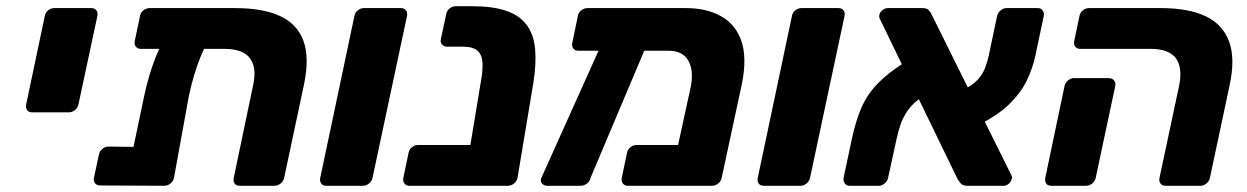

<svg xmlns="http://www.w3.org/2000/svg" viewBox="-20 -597 4007 617"><path d="M83 -236Q72 -236 67 -243.5Q62 -251 64 -261L124 -546Q126 -557 135 -564Q144 -571 155 -571H273Q284 -571 289.5 -564Q295 -557 293 -546L232 -261Q230 -251 221 -243.5Q212 -236 201 -236Z M432 -440Q422 -440 416.5 -447Q411 -454 413 -465L430 -546Q432 -557 441 -564Q450 -571 461 -571H735Q825 -571 880 -545.5Q935 -520 955 -466Q975 -412 957 -326L893 -25Q891 -15 882 -7.5Q873 0 862 0H750Q739 0 734 -7Q729 -14 731 -25L793 -321Q806 -379 783.5 -409.5Q761 -440 700 -440ZM572 -509H616Q644 -509 652 -498Q660 -487 653 -475Q636 -443 624.5 -414.5Q613 -386 604 -356Q595 -326 587 -289L539 -25Q537 -15 528 -7.5Q519 0 508 0L302 -1Q291 -1 285.5 -8Q280 -15 282 -26L298 -101Q300 -111 309 -118.5Q318 -126 328 -126L409 -125L443 -287Q450 -320 458.5 -349.5Q467 -379 479 -410Q491 -441 509 -475Q517 -489 531 -499Q545 -509 572 -509Z M1028 0Q1017 0 1012 -7.5Q1007 -15 1009 -25L1119 -546Q1121 -557 1130 -564Q1139 -571 1150 -571H1268Q1279 -571 1284.5 -564Q1290 -557 1288 -546L1177 -25Q1175 -15 1166 -7.5Q1157 0 1146 0Z M1295 0Q1285 0 1279.5 -7.5Q1274 -15 1276 -25L1293 -106Q1295 -117 1304 -124Q1313 -131 1323 -131H1644L1622 -23Q1620 -13 1611 -6.5Q1602 0 1591 0ZM1494 0Q1483 0 1478 -7.5Q1473 -15 1474 -25L1525 -333Q1532 -370 1530.5 -395.5Q1529 -421 1514.5 -434Q1500 -447 1467 -447H1417Q1406 -447 1400 -454.5Q1394 -462 1397 -473L1414 -552Q1416 -563 1425 -570Q1434 -577 1445 -577H1498Q1563 -577 1606 -562.5Q1649 -548 1672 -517.5Q1695 -487 1699.5 -440.5Q1704 -394 1694 -331L1643 -25Q1641 -15 1632 -7.5Q1623 0 1612 0Z M2129 -434H1838Q1828 -434 1822.5 -441Q1817 -448 1819 -459L1837 -546Q1839 -557 1848 -564Q1857 -571 1868 -571H2184Q2250 -571 2297 -545Q2344 -519 2362.5 -465Q2381 -411 2364 -327L2299 -25Q2297 -15 2288 -7.5Q2279 0 2268 0H1997Q1987 0 1981.5 -7.5Q1976 -15 1978 -25L1995 -106Q1997 -117 2006 -124Q2015 -131 2025 -131H2159L2200 -319Q2207 -356 2200 -382Q2193 -408 2175 -421Q2157 -434 2129 -434ZM1738 0Q1728 0 1721.5 -7.5Q1715 -15 1720 -26L1920 -471Q1924 -481 1932.5 -488Q1941 -495 1951 -494L2045 -493Q2056 -493 2062 -484Q2068 -475 2063 -464L1878 -26Q1876 -15 1866.5 -7.5Q1857 0 1847 0Z M2434 0Q2423 0 2418 -7.5Q2413 -15 2415 -25L2525 -546Q2527 -557 2536 -564Q2545 -571 2556 -571H2674Q2685 -571 2690.5 -564Q2696 -557 2694 -546L2583 -25Q2581 -15 2572 -7.5Q2563 0 2552 0Z M3089 0Q3073 0 3067 -8Q3061 -16 3058 -20L2808 -535Q2804 -542 2806 -550Q2808 -558 2816 -564.5Q2824 -571 2833 -571H2944Q2960 -571 2966 -563Q2972 -555 2974 -550L3229 -36Q3232 -31 3232 -27.5Q3232 -24 3231 -21Q3229 -13 3221.5 -6.5Q3214 0 3205 0ZM2710 0Q2700 0 2694.5 -8Q2689 -16 2691 -26L2718 -153Q2730 -209 2748.5 -251.5Q2767 -294 2801 -329Q2835 -364 2890 -398L2944 -286Q2916 -268 2899 -244.5Q2882 -221 2874 -197Q2866 -173 2862 -154L2834 -26Q2832 -15 2823 -7.5Q2814 0 2804 0ZM3122 -194 3068 -305Q3104 -321 3121.5 -340.5Q3139 -360 3146.5 -381Q3154 -402 3158 -421L3184 -545Q3187 -557 3196 -564Q3205 -571 3215 -571H3315Q3326 -571 3331 -563Q3336 -555 3334 -545L3307 -417Q3298 -376 3279 -337Q3260 -298 3223 -262Q3186 -226 3122 -194Z M3726 0Q3715 0 3709.5 -7Q3704 -14 3706 -25L3769 -321Q3781 -379 3759 -409.5Q3737 -440 3676 -440H3451Q3441 -440 3435.5 -447Q3430 -454 3432 -465L3449 -546Q3451 -557 3460 -564Q3469 -571 3480 -571H3710Q3800 -571 3855 -544.5Q3910 -518 3930 -463Q3950 -408 3931 -321L3868 -25Q3866 -15 3857 -7.5Q3848 0 3838 0ZM3358 0Q3347 0 3342 -7.5Q3337 -15 3339 -25L3401 -321Q3403 -331 3412 -338.5Q3421 -346 3431 -346H3543Q3554 -346 3560 -338.5Q3566 -331 3564 -321L3501 -25Q3499 -15 3490 -7.5Q3481 0 3470 0Z"/></svg>

Font: Rubik
Style: Bold Italic
Weight: 700
Italic angle: -12°
Designer: Hubert and Fischer
Foundry: Hubert and Fischer
Version: Version 2.300;gftools[0.9.30]